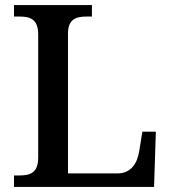

<svg xmlns="http://www.w3.org/2000/svg" viewBox="-20 -734 672 754"><path d="M35 0H585L592 -217H539L527 -142C520 -96 497 -53 441 -53H247V-603C247 -660 281 -669 320 -669H341V-714H35V-669H56C97 -669 130 -660 130 -599V-115C130 -54 97 -45 56 -45H35Z"/></svg>

Font: Noto Serif Tamil Medium
Style: Italic
Weight: 500
Italic angle: -12°
Designer: Indian Type Foundry, Tom Grace, and the Monotype Design Team
Foundry: Monotype Imaging Inc.
Version: Version 2.003